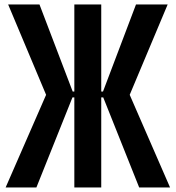

<svg xmlns="http://www.w3.org/2000/svg" viewBox="-20 -830 777 850"><path d="M4.9 0 184.1 -410.2 16.1 -810.1H154.8L301.8 -424.8H309.1V-810.1H428.2V-424.8H436L582 -810.1H722.2L554.2 -410.2L732.9 0H596.2L437 -398.9H428.2V0H309.1V-398.9H300.8L141.1 0Z"/></svg>

Font: Oswald Medium
Style: Regular
Weight: 500
Designer: Vernon Adams
Foundry: Vernon Adams
Version: Version 4.103